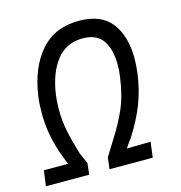

<svg xmlns="http://www.w3.org/2000/svg" viewBox="-103 -796 829 878"><g transform="rotate(-15 311.0 -357.0)"><path d="M131 -84 118 -119Q75 -227 75 -338Q75 -382 80 -417Q98 -547 165 -625Q232 -703 348 -703Q453 -703 501.5 -640Q550 -577 550 -471Q550 -442 545 -400Q534 -322 509 -258.5Q484 -195 441 -127L423 -102L409 -82L522 -84L513 -11H308L315 -66L361 -140Q397 -196 424.5 -257Q452 -318 464 -407Q468 -434 468 -465Q468 -536 439 -578.5Q410 -621 343 -621Q266 -621 219.5 -562Q173 -503 159 -400Q155 -369 155 -334Q155 -282 165 -232.5Q175 -183 195 -117L218 -64L212 -11H7L17 -84Z"/></g></svg>

Font: Bellota Text
Style: Bold Italic
Weight: 700
Italic angle: -7.5°
Designer: Kemie Guaida
Foundry: Kemie Guaida
Version: Version 4.001